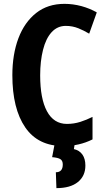

<svg xmlns="http://www.w3.org/2000/svg" viewBox="-20 -741 547 987"><path d="M382.8 -595.7Q352.1 -607.9 318.4 -607.9Q274.9 -607.9 245.1 -575.2Q215.8 -543 201.2 -484.9Q186.5 -427.2 186.5 -353.5Q186.5 -233.9 221.2 -169.4Q256.3 -104 324.2 -104Q359.9 -104 393.6 -114.7Q424.3 -124.5 455.6 -140.1V-24.4Q387.7 9.8 305.2 9.8Q175.8 9.8 109.9 -85.9Q43.5 -182.6 43.5 -354.5Q43.5 -461.4 74.7 -544.4Q106 -627 166 -674.3Q225.6 -721.2 311.5 -721.2Q355 -721.2 398.9 -709.5Q441.4 -697.8 477.5 -677.2L438.5 -567.9Q410.6 -584.5 382.8 -595.7ZM364.3 -2.9 359.9 25.4Q388.2 31.7 403.6 53.5Q418.9 75.2 418.9 109.9Q418.9 163.6 380.4 194.8Q341.8 226.1 270 226.1L267.1 144.5Q302.7 144.5 302.7 104.5Q302.7 85 290.3 77.1Q277.8 69.3 248 66.9L261.2 -2.9Z"/></svg>

Font: MAUL Condensed Bold
Style: Condensed Bold
Weight: 700
Designer: MAUL
Version: Version 1.0; 2020; ttfautohint (v1.8.3)